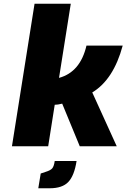

<svg xmlns="http://www.w3.org/2000/svg" viewBox="-20 -783 677 1028"><path d="M165 -763H359L296 -366Q410 -397 443 -539H637Q588 -357 474 -288L605 0H407L313 -228Q289 -222 273 -222L238 0H44ZM198 146 225 137Q251 129 260 118Q269 107 273 79H390Q378 157 346 191Q314 225 246 225H185Z"/></svg>

Font: Exo Black
Style: Italic
Weight: 900
Italic angle: -9°
Designer: Natanael Gama
Foundry: Natanael Gama
Version: Version 1.500; ttfautohint (v1.6)